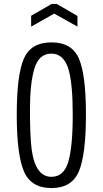

<svg xmlns="http://www.w3.org/2000/svg" viewBox="-20 -947 521 974"><path d="M380.5 -78.5Q345 7 241 7Q137 7 101 -78.5Q65 -164 65 -365.5Q65 -567 101 -649.5Q137 -732 241 -732Q345 -732 380.5 -649.5Q416 -567 416 -365.5Q416 -164 380.5 -78.5ZM241 -50Q304 -50 326.5 -126.5Q349 -203 349 -365Q349 -521 328 -594Q304 -675 241 -675Q178 -675 155 -600.5Q132 -526 132 -392.5Q132 -259 140 -194Q158 -50 241 -50ZM373 -812 255 -878 138 -812V-867L242 -927H268L373 -866Z"/></svg>

Font: Economica
Style: Regular
Weight: 400
Designer: Vicente Lamonaca
Foundry: Vicente Lamonaca
Version: Version 1.101